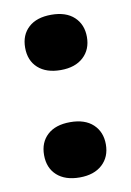

<svg xmlns="http://www.w3.org/2000/svg" viewBox="-70 -601 448 655"><g transform="rotate(-10 154.0 -273.0)"><path d="M153.5 8.5Q103.5 8.5 75 -17.2Q46.5 -43 46.5 -87.5Q46.5 -131.5 74.5 -157.2Q102.5 -183 153.5 -183Q204.5 -183 232.5 -156.8Q260.5 -130.5 260.5 -87.5Q260.5 -44 232 -17.8Q203.5 8.5 153.5 8.5ZM153.5 -363.5Q103.5 -363.5 75 -389.2Q46.5 -415 46.5 -459.5Q46.5 -503.5 74.5 -529.2Q102.5 -555 153.5 -555Q204.5 -555 232.5 -528.8Q260.5 -502.5 260.5 -459.5Q260.5 -416 232 -389.8Q203.5 -363.5 153.5 -363.5Z"/></g></svg>

Font: Encode Sans Expanded
Style: Bold
Weight: 700
Width: 7
Designer: Multiple Designers
Foundry: Impallari Type
Version: Version 3.000; ttfautohint (v1.8.3) -l 8 -r 50 -G 200 -x 14 